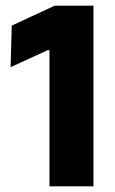

<svg xmlns="http://www.w3.org/2000/svg" viewBox="-20 -659 408 679"><path d="M155 0V-481.5H148.5L17.5 -421.5L21.5 -568.5L173.5 -639H310.5V0Z"/></svg>

Font: Anek Gurmukhi Medium
Style: Bold
Weight: 700
Version: Version 1.003